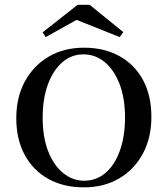

<svg xmlns="http://www.w3.org/2000/svg" viewBox="-20 -785 713 816"><path d="M336.3 11.3Q250 11.3 185.5 -24.6Q121 -60.5 85.1 -126.6Q49.2 -192.7 49.2 -283.1Q49.2 -371.8 85.9 -439.1Q122.6 -506.5 187.1 -544.4Q251.6 -582.3 337.1 -582.3Q423.4 -582.3 487.9 -546.4Q552.4 -510.5 587.9 -444.8Q623.4 -379 623.4 -287.9Q623.4 -199.2 587.1 -131.9Q550.8 -64.5 486.3 -26.6Q421.8 11.3 336.3 11.3ZM337.9 -16.9Q389.5 -16.9 428.6 -50.4Q467.7 -83.9 489.5 -144.8Q511.3 -205.6 511.3 -286.3Q511.3 -368.5 487.9 -428.6Q464.5 -488.7 424.6 -521.4Q384.7 -554 334.7 -554Q283.9 -554 244.8 -520.2Q205.6 -486.3 183.5 -425.8Q161.3 -365.3 161.3 -284.7Q161.3 -202.4 184.7 -142.3Q208.1 -82.3 248.4 -49.6Q288.7 -16.9 337.9 -16.9ZM174.2 -627.4 161.3 -647.6 309.7 -764.5H361.3L504 -648.4L488.7 -627.4L282.3 -709.7L323.4 -710.5Z"/></svg>

Font: Playfair SemiBold
Style: Regular
Weight: 600
Designer: Claus Eggers Sørensen
Foundry: Claus Eggers Sørensen
Version: Version 2.001;gftools[0.9.30]